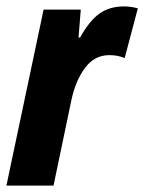

<svg xmlns="http://www.w3.org/2000/svg" viewBox="-22 -579 450 599"><path d="M-2 0 114 -549H230L223 -462H228Q256 -513 287.5 -536Q319 -559 365 -559Q375 -559 386 -557.5Q397 -556 408 -553L367 -398Q345 -407 319 -407Q273 -407 243.5 -367.5Q214 -328 201 -268L145 0Z"/></svg>

Font: Noto Sans Condensed ExtraBold
Style: Italic
Weight: 800
Width: 3
Italic angle: -12°
Designer: Monotype Design Team
Foundry: Monotype Imaging Inc.
Version: Version 2.013; ttfautohint (v1.8.4.7-5d5b)